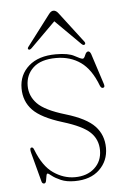

<svg xmlns="http://www.w3.org/2000/svg" viewBox="-47 -624 439 669"><g transform="rotate(-5 172.5 -289.0)"><path d="M189.5 -4Q232 -4 258.2 -27.8Q284.5 -51.5 284.5 -90Q284.5 -127.5 258.5 -152.8Q232.5 -178 163.5 -199Q90 -221.5 60.5 -252.2Q31 -283 31 -328.5Q31 -376 65.2 -406.2Q99.5 -436.5 160.5 -436.5Q204 -436.5 225 -424.8Q246 -413 252.5 -413Q257.5 -413 262 -424.8Q266.5 -436.5 273.5 -436.5Q279 -436.5 283 -427L317.5 -320.5Q321.5 -309 316.5 -306.5Q308.5 -302.5 303.5 -314.5Q281.5 -372.5 245.5 -398Q209.5 -423.5 160 -423.5Q107 -423.5 80 -398.8Q53 -374 53 -335.5Q53 -299.5 79 -272.8Q105 -246 176 -225Q248 -203.5 277 -172.5Q306 -141.5 306 -96.5Q306 -51 274.5 -20.8Q243 9.5 187.5 9.5Q159 9.5 139.5 1Q120 -7.5 109.2 -16.2Q98.5 -25 95.5 -25Q92 -25 90.8 -16.5Q89.5 -8 87.8 0.2Q86 8.5 80.5 8.5Q74 8.5 72 1L45 -100.5Q40.5 -117 45.5 -119.5Q52.5 -123 56.5 -111.5Q79 -53 114.5 -28.5Q150 -4 189.5 -4ZM78 -465Q71 -458.5 67 -461.5Q62.5 -464.5 68 -471.5L148.5 -577.5Q156.5 -588.5 165 -588.5Q174.5 -588.5 182.5 -577.5L263.5 -471.5Q268 -465 263.5 -461.5Q259 -458 252 -465L165 -551.5Z"/></g></svg>

Font: Fraunces 144pt Soft Thin
Style: Regular
Weight: 100
Version: Version 1.000;[0bf87f6ff]